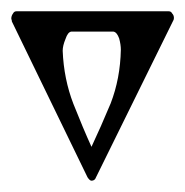

<svg xmlns="http://www.w3.org/2000/svg" viewBox="-20 -120 328 340"><path d="M9 -100Q5 -100 3 -96Q0 -92 0 -87L1 -83Q1 -83 1 -82L135 194Q139 200 142 200Q148 200 150 194L286 -82Q288 -85 288 -88Q288 -93 285 -96Q283 -100 279 -100ZM181 -64Q187 -63 191 -52Q194 -41 194 -32Q193 19 176 63Q158 106 142 140Q127 107 110 64Q93 20 91 -30Q91 -39 96 -51Q100 -63 106 -64Z"/></svg>

Font: Bravura Text
Style: Regular
Weight: 400
Designer: Daniel Spreadbury et al.
Foundry: Steinberg Media Technologies GmbH
Version: Version 1.393